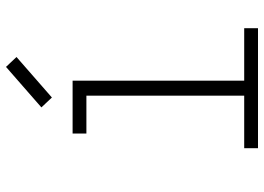

<svg xmlns="http://www.w3.org/2000/svg" viewBox="-140 -740 880 640"><g transform="rotate(-90 300.0 -420.0)"><path d="M301 0V-603L332 -572H175V-618H351V0ZM126 0V-46H526V0ZM295 -687 262 -722 397 -840 430 -805Z"/></g></svg>

Font: Victor Mono Thin
Style: Regular
Weight: 100
Monospace: yes
Designer: Rune Bjørnerås
Version: Version 1.561;gftools[0.9.30]